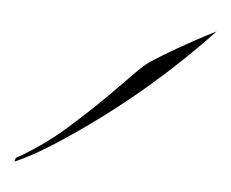

<svg xmlns="http://www.w3.org/2000/svg" viewBox="-31 -866 349 290"><g transform="rotate(5 143.5 -720.5)"><path d="M287.1 -831.5Q190.4 -729 74.2 -651.4Q34.7 -624.5 0 -608.9L1.5 -614.7Q41 -636.7 75 -666.7Q108.9 -696.8 129.6 -717.5Q150.4 -738.3 160.2 -748.5Q180.7 -770 190.2 -776.4Q199.7 -782.7 209.7 -788.8Q219.7 -794.9 231 -801.3Q242.2 -807.6 252.9 -813.5Q267.6 -821.8 287.1 -831.5Z"/></g></svg>

Font: Fondamento
Style: Italic
Weight: 400
Italic angle: -12°
Version: Version 1.000